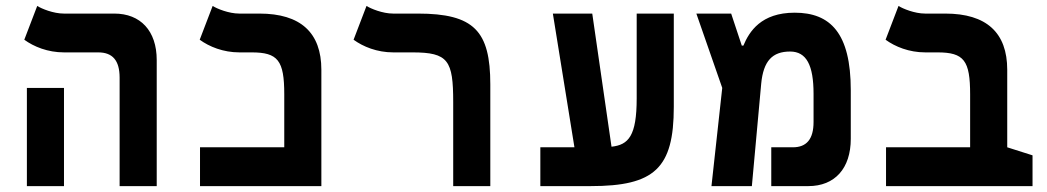

<svg xmlns="http://www.w3.org/2000/svg" viewBox="-20 -632 3556 652"><path d="M386.2 0H512.2V-428.2C512.2 -527.3 457 -585.9 368.2 -585.9H196.8C161.1 -585.9 121.1 -602.5 106.4 -611.8L62.5 -497.1C94.7 -473.6 142.1 -454.1 197.3 -454.1H313.5C362.3 -454.1 386.2 -426.8 386.2 -368.2ZM71.3 0H197.3V-333.5H71.3Z M659.2 0H1071.3V-395C1071.3 -521 1001 -585.9 860.8 -585.9H792.5C756.8 -585.9 716.8 -602.5 702.1 -611.8L658.2 -497.1C690.4 -473.6 737.8 -454.1 793 -454.1H834.5C923.8 -454.1 945.3 -426.8 945.3 -312V-131.8H659.2Z M1645 -345.2C1645 -526.9 1589.8 -585.9 1398.4 -585.9H1314.9C1279.3 -585.9 1239.3 -602.5 1224.6 -611.8L1180.7 -497.1C1212.9 -473.6 1260.3 -454.1 1315.4 -454.1H1380.4C1502.4 -454.1 1519 -426.8 1519 -285.2V0H1645Z M1814.9 0H1985.8C2202.6 0 2268.1 -60.5 2268.1 -269V-585.9H2142.1V-297.9C2142.1 -170.4 2114.3 -140.1 2056.6 -133.8L1991.2 -585.9H1857.4L1930.7 -131.8H1814.9Z M2396 0H2533.2L2564.9 -347.7C2572.3 -425.3 2603 -457 2663.1 -457C2718.8 -457 2742.7 -410.2 2742.7 -313.5V-217.8C2742.7 -159.2 2718.8 -131.8 2672.4 -131.8H2599.1V0H2725.1C2814.9 0 2869.1 -60.1 2869.1 -160.6V-325.7C2869.1 -519.5 2799.8 -588.9 2678.7 -588.9C2564.5 -588.9 2524.4 -524.9 2504.4 -477.1H2499L2462.9 -585.9H2344.7L2432.6 -333.5Z M3486.3 -104.5 3400.4 -131.8V-395C3400.4 -521 3330.1 -585.9 3189.9 -585.9H3121.6C3085.9 -585.9 3045.9 -602.5 3031.2 -611.8L2987.3 -497.1C3019.5 -473.6 3066.9 -454.1 3122.1 -454.1H3163.6C3253.9 -454.1 3274.4 -426.3 3274.4 -311.5V-131.8H2988.8V0H3486.3Z"/></svg>

Font: Cascadia Mono NF
Style: Bold
Weight: 700
Monospace: yes
Designer: Aaron Bell
Foundry: Saja Typeworks
Version: Version 2404.023